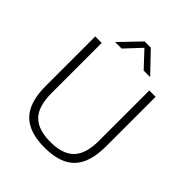

<svg xmlns="http://www.w3.org/2000/svg" viewBox="-257 -1096 1256 1256"><g transform="rotate(45 371.0 -468.0)"><path d="M372 9Q228 9 160 -61Q92 -131 92 -282V-740H152V-275Q152 -154 205.2 -99Q258.5 -44 372 -44Q485.5 -44 538.8 -99Q592 -154 592 -275V-740H650.5V-282Q650.5 -131 583 -61Q515.5 9 372 9ZM210 -806 343 -945H401L534 -806H474L372 -915L270 -806Z"/></g></svg>

Font: Encode Sans Semi Expanded Light
Style: Regular
Weight: 300
Width: 6
Designer: Multiple Designers
Foundry: Impallari Type
Version: Version 3.000; ttfautohint (v1.8.3) -l 8 -r 50 -G 200 -x 14 